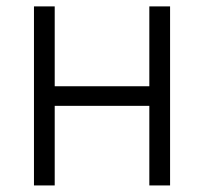

<svg xmlns="http://www.w3.org/2000/svg" viewBox="-20 -565 623 585"><path d="M146.7 -545.5V-302.2H435V-545.5H498.2V0H435V-242.5H146.7V0H83.5V-545.5Z"/></svg>

Font: Inter P Light
Style: Regular
Weight: 300
Designer: Rasmus Andersson
Foundry: rsms
Version: Version 3.018;git-588b23468